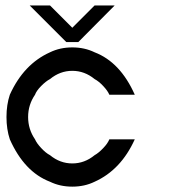

<svg xmlns="http://www.w3.org/2000/svg" viewBox="-20 -687 707 717"><path d="M333.3 -8.3Q295.8 10 250 10Q204.2 10 166.7 -8.3Q70.8 -45 16.7 -166.7Q4.2 -204.2 4.2 -250Q4.2 -295.8 16.7 -333.3Q68.3 -447.5 166.7 -491.7Q204.2 -510 250 -510Q295.8 -510 333.3 -491.7Q429.2 -455 483.3 -333.3H388.3Q382.5 -347.5 365.8 -365.4Q349.2 -383.3 333.3 -391.7Q295.8 -422.5 250 -422.5Q204.2 -422.5 166.7 -391.7Q150.8 -383.3 133.3 -365.4Q115.8 -347.5 110.8 -333.3Q85 -295.8 85 -250Q85 -204.2 110.8 -166.7Q116.7 -152.5 133.8 -134.2Q150.8 -115.8 166.7 -107.5Q204.2 -76.7 250 -76.7Q295.8 -76.7 333.3 -107.5Q348.3 -115.8 365.4 -133.8Q382.5 -151.7 388.3 -166.7H483.3Q431.7 -52.5 333.3 -8.3ZM408.3 -666.7Q325.8 -583.3 272.5 -530H227.5L90.8 -666.7H166.7L250 -583.3L333.3 -666.7Z"/></svg>

Font: 0xA000-Mono
Style: Mono
Weight: 400
Version: Version 0.1